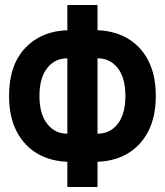

<svg xmlns="http://www.w3.org/2000/svg" viewBox="-20 -732 656 764"><path d="M329 -88V-200H368Q418.5 -200 448.8 -239.5Q479 -279 479 -350Q479 -421.5 448.8 -460.8Q418.5 -500 368 -500H329V-612H355Q429 -612 484 -581.2Q539 -550.5 569.5 -492Q600 -433.5 600 -350Q600 -267.5 569.8 -209Q539.5 -150.5 484.5 -119.2Q429.5 -88 355 -88ZM261 -88Q186.5 -88 131.5 -119.2Q76.5 -150.5 46.2 -209Q16 -267.5 16 -350Q16 -475.5 83 -543.8Q150 -612 261 -612H287V-500H248Q198 -500 167.5 -460.8Q137 -421.5 137 -350Q137 -279 167.5 -239.5Q198 -200 248 -200H287V-88ZM248 12V-712H368V12Z"/></svg>

Font: Overpass Mono
Style: Bold
Weight: 700
Monospace: yes
Designer: Delve Withrington, Dave Bailey
Foundry: Delve Fonts LLC
Version: Version 4.000